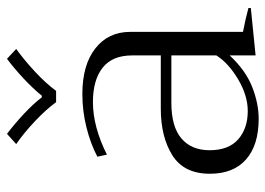

<svg xmlns="http://www.w3.org/2000/svg" viewBox="-128 -640 778 563"><g transform="rotate(-90 261.5 -359.0)"><path d="M120 -701 150 -728Q179 -706 208.5 -678.5Q238 -651 257 -626H262Q283 -652 312.5 -679.5Q342 -707 370 -728L399 -701Q367 -678 332.5 -646Q298 -614 276 -584H243Q221 -614 186.5 -646.5Q152 -679 120 -701ZM33 -133Q33 -209 87 -243Q141 -277 224 -277H380V-361Q380 -419 344 -447.5Q308 -476 243 -476Q171 -476 89 -435L83 -463Q121 -483 169 -495Q217 -507 267 -507Q352 -507 400.5 -469Q449 -431 449 -367V-36Q486 -29 519 -20V-13L380 1V-75Q336 -28 287.5 -9Q239 10 194 10Q117 10 75 -27Q33 -64 33 -133ZM380 -114V-246H241Q171 -246 136.5 -216.5Q102 -187 102 -134Q102 -78 134 -50Q166 -22 217 -22Q262 -22 309.5 -50Q357 -78 380 -114Z"/></g></svg>

Font: Trirong Light
Style: Regular
Weight: 300
Designer: Katatrad Team
Foundry: CadsonDemak
Version: Version 1.001